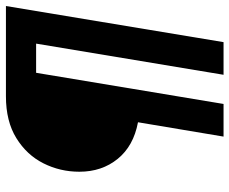

<svg xmlns="http://www.w3.org/2000/svg" viewBox="-83 -607 773 647"><g transform="rotate(-90 303.5 -283.5)"><path d="M166.7 83.3 215 -205Q135 -220 91.7 -273.3Q48.3 -326.7 48.3 -402.5Q48.3 -467.5 76.7 -523.8Q105 -580 161.7 -615Q218.3 -650 302.5 -650H606.7L485 83.3H375L480 -548.3H381.7L276.7 83.3Z"/></g></svg>

Font: Familjen Grotesk
Style: Bold Italic
Weight: 700
Italic angle: -9.46201°
Designer: Anders Wikstroem, Jonas Baeckman, Matilda Gysing, Kristian Moeller
Foundry: Familjen STHLM AB
Version: Version 2.002; ttfautohint (v1.8.4.7-5d5b)